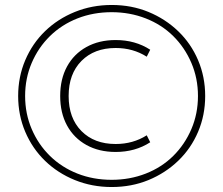

<svg xmlns="http://www.w3.org/2000/svg" viewBox="-20 -751 898 772"><path d="M429 1Q350 1 281 -27Q212 -55 161 -104.5Q110 -154 81.5 -221Q53 -288 53 -365Q53 -442 81.5 -509Q110 -576 161 -625.5Q212 -675 281 -703Q350 -731 429 -731Q509 -731 577 -703Q645 -675 696.5 -625.5Q748 -576 776.5 -509Q805 -442 805 -365Q805 -288 776.5 -221Q748 -154 696.5 -104.5Q645 -55 577 -27Q509 1 429 1ZM445 -140Q378 -140 327.5 -168Q277 -196 249.5 -246.5Q222 -297 222 -365Q222 -433 249.5 -483.5Q277 -534 327.5 -562Q378 -590 445 -590Q524 -590 584 -551L570 -523Q515 -558 445 -558Q359 -558 307.5 -506Q256 -454 256 -365Q256 -276 307.5 -224Q359 -172 445 -172Q515 -172 570 -207L584 -179Q524 -140 445 -140ZM429 -28Q502 -28 566 -53Q630 -78 676.5 -124Q723 -170 749.5 -232Q776 -294 776 -365Q776 -436 749.5 -498Q723 -560 676.5 -606Q630 -652 566 -677Q502 -702 429 -702Q355 -702 291.5 -677Q228 -652 181 -606Q134 -560 107.5 -498Q81 -436 81 -365Q81 -294 107.5 -232Q134 -170 181 -124Q228 -78 291.5 -53Q355 -28 429 -28Z"/></svg>

Font: M PLUS 2 Thin ExtraLight
Style: Regular
Weight: 250
Version: Version 1.001